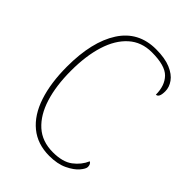

<svg xmlns="http://www.w3.org/2000/svg" viewBox="-214 -823 933 933"><g transform="rotate(45 252.5 -357.0)"><path d="M298 10Q217 10 162 -35Q107 -80 79.5 -163Q52 -246 52 -358Q52 -529 115 -626.5Q178 -724 299 -724Q360 -724 399 -707.5Q438 -691 456.5 -665Q475 -639 475 -611Q475 -567 454 -567Q454 -629 420 -664Q386 -699 295 -699Q224 -699 176 -656Q128 -613 104 -536.5Q80 -460 80 -358Q80 -255 104 -178Q128 -101 176 -58Q224 -15 298 -15Q365 -15 402 -43Q439 -71 456 -111Q469 -104 469 -85Q469 -72 450 -49.5Q431 -27 392.5 -8.5Q354 10 298 10Z"/></g></svg>

Font: Noto Serif Georgian SemiCondensed Thin
Style: Regular
Weight: 100
Width: 4
Designer: Monotype Design Team, Akaki Razmadze
Foundry: Google LLC
Version: Version 2.003; ttfautohint (v1.8.4.7-5d5b)